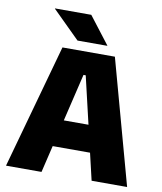

<svg xmlns="http://www.w3.org/2000/svg" viewBox="-90 -899 818 972"><g transform="rotate(10 319.0 -413.5)"><path d="M7.5 0 185 -639H454.5L630 0H447.5L325.5 -520.5H314L190 0ZM175 -138.5V-276.5H461.5V-138.5ZM300 -827 407 -688V-686.5H254L113.5 -825.5V-827Z"/></g></svg>

Font: Anek Telugu Medium ExtraBold
Style: Regular
Weight: 800
Version: Version 1.003